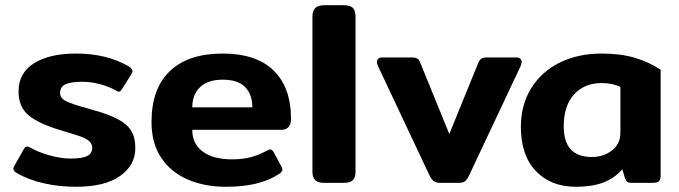

<svg xmlns="http://www.w3.org/2000/svg" viewBox="-20 -700 2600 735"><path d="M47 -36Q31 -45 31 -54Q31 -59 36 -67L71 -129Q77 -139 83 -139Q90 -139 98 -134Q127 -117 170.5 -105Q214 -93 250 -93Q294 -93 313.5 -102.5Q333 -112 333 -135Q333 -150 320.5 -160.5Q308 -171 286 -178.5Q264 -186 210 -202Q127 -227 89 -259Q51 -291 51 -350Q51 -421 110.5 -458Q170 -495 270 -495Q388 -495 471 -447Q487 -438 487 -428Q487 -422 481 -413L447 -359Q441 -349 435 -349Q430 -349 421 -355Q396 -369 362 -378Q328 -387 294 -387Q252 -387 231 -377.5Q210 -368 210 -344Q210 -324 233.5 -312.5Q257 -301 312 -286L367 -270Q418 -253 446 -235Q474 -217 486 -193Q498 -169 498 -132Q498 -68 440 -26.5Q382 15 271 15Q207 15 149 2Q91 -11 47 -36Z M560 -233Q560 -361 630.5 -428Q701 -495 832 -495Q961 -495 1027.5 -430Q1094 -365 1094 -245Q1094 -203 1056 -203H716Q716 -149 756.5 -119.5Q797 -90 868 -90Q910 -90 941 -98.5Q972 -107 1001 -123Q1011 -128 1015 -128Q1022 -128 1028 -117L1057 -63Q1061 -56 1061 -51Q1061 -43 1050 -35Q1010 -9 960 3Q910 15 845 15Q764 15 699.5 -12.5Q635 -40 597.5 -95.5Q560 -151 560 -233ZM946 -289Q946 -339 918 -367Q890 -395 833 -395Q776 -395 746 -366.5Q716 -338 716 -289Z M1176 -43V-636Q1176 -658 1186.5 -669Q1197 -680 1221 -680H1296Q1321 -680 1331 -669.5Q1341 -659 1341 -636V-43Q1341 -21 1331 -10.5Q1321 0 1296 0H1221Q1197 0 1186.5 -10.5Q1176 -21 1176 -43Z M1624 -29 1427 -447Q1423 -457 1423 -462Q1423 -470 1428 -475Q1433 -480 1442 -480H1557Q1571 -480 1578 -475.5Q1585 -471 1590 -457L1700 -187L1810 -457Q1815 -470 1822 -475Q1829 -480 1843 -480H1958Q1967 -480 1972 -475Q1977 -470 1977 -462Q1977 -457 1973 -447L1776 -29Q1768 -12 1760 -6Q1752 0 1735 0H1665Q1649 0 1640.5 -6.5Q1632 -13 1624 -29Z M1974 -214Q1974 -298 2013 -361.5Q2052 -425 2122 -460Q2192 -495 2284 -495Q2355 -495 2409.5 -479Q2464 -463 2509 -433V-29Q2509 -12 2502.5 -6Q2496 0 2477 0H2398Q2387 0 2381.5 -4Q2376 -8 2373 -17L2362 -52Q2332 -17 2289 -1Q2246 15 2185 15Q2089 15 2031.5 -45Q1974 -105 1974 -214ZM2355 -192V-367Q2325 -382 2283 -382Q2217 -382 2177.5 -338.5Q2138 -295 2138 -217Q2138 -157 2165 -128Q2192 -99 2246 -99Q2290 -99 2322.5 -124Q2355 -149 2355 -192Z"/></svg>

Font: Mitr Medium
Style: Regular
Weight: 500
Designer: Thanarat Vachiruckul
Foundry: Cadson Demak
Version: Version 1.003